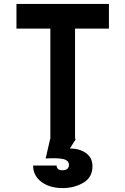

<svg xmlns="http://www.w3.org/2000/svg" viewBox="-20 -720 640 980"><path d="M64 -574V-700H536V-574H363V0H237V-574ZM300 149Q315 149 323.5 141.8Q332 134.6 332 122.4Q332 98.8 303.3 92Q274.6 85.2 213 89L236 -11L301 -27L367 -11L337 38Q387.2 38 419.6 61.9Q452 85.8 452 128Q452 185.4 405.4 212.7Q358.8 240 300 240Q233.4 240 191.2 208.2Q149 176.4 149 125H269Q269 135.2 275.9 142.1Q282.8 149 300 149Z"/></svg>

Font: Fliege Mono Thin
Style: Regular
Weight: 100
Version: Version 0.020;Glyphs 3.3 (3306)